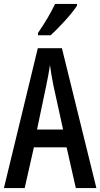

<svg xmlns="http://www.w3.org/2000/svg" viewBox="-20 -960 512 980"><path d="M373 -931V-940H261C240 -895 211 -846 174 -792V-780H238C281 -818 348 -891 373 -931ZM367 0H472L296 -714H173L0 0H106L153 -208H320ZM253 -522 302 -299H169L216 -523C223 -557 231 -598 235 -628C239 -596 245 -563 253 -522Z"/></svg>

Font: Noto Sans Gurmukhi UI ExtraCondensed Medium
Style: Regular
Weight: 500
Width: 2
Designer: Jelle Bosma - Monotype Design Team
Foundry: Monotype Imaging Inc.
Version: Version 2.004